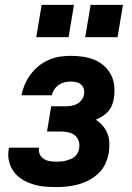

<svg xmlns="http://www.w3.org/2000/svg" viewBox="-20 -756 540 784"><path d="M210 8Q184 8 159.5 5.5Q135 3 112 -4.5Q89 -12 69 -24.5Q49 -37 35.5 -56Q22 -75 16.5 -99Q11 -123 16 -148Q16 -149 16 -150.5Q16 -152 17 -153H139Q139 -153 139 -152.5Q139 -152 139 -151Q137 -138 142.5 -126Q148 -114 159 -107Q170 -100 183 -98Q196 -96 210 -96Q219 -96 228.5 -96.5Q238 -97 247.5 -99.5Q257 -102 266.5 -105.5Q276 -109 284 -115.5Q292 -122 297 -131Q302 -140 303 -149Q306 -165 301.5 -179.5Q297 -194 286 -203Q275 -212 260 -215.5Q245 -219 230 -219H172L189 -322H247Q259 -322 271 -324Q283 -326 294 -331.5Q305 -337 313 -347.5Q321 -358 323 -370Q325 -382 322 -393Q319 -404 311 -411Q303 -418 291.5 -420.5Q280 -423 269 -423Q256 -423 243.5 -420Q231 -417 220 -409.5Q209 -402 201.5 -390.5Q194 -379 192 -367H68Q72 -389 81 -410.5Q90 -432 104.5 -451.5Q119 -471 138 -486.5Q157 -502 179 -511.5Q201 -521 223.5 -524.5Q246 -528 269 -528Q294 -528 318.5 -524.5Q343 -521 365 -512Q387 -503 404.5 -487.5Q422 -472 433 -451Q444 -430 446.5 -405.5Q449 -381 445 -356Q443 -341 437.5 -327Q432 -313 421.5 -301Q411 -289 398 -281Q385 -273 371 -267Q387 -257 399.5 -242.5Q412 -228 419 -210Q426 -192 426.5 -171.5Q427 -151 424 -131Q420 -109 410 -87Q400 -65 382.5 -48.5Q365 -32 343.5 -20.5Q322 -9 299.5 -3Q277 3 254.5 5.5Q232 8 210 8ZM328 -604 350 -736H482L460 -604ZM128 -604 150 -736H282L260 -604Z"/></svg>

Font: Iosevka SS04 Extrabold
Style: Italic
Weight: 800
Italic angle: -9°
Monospace: yes
Designer: Belleve Invis
Foundry: Belleve Invis
Version: Version 19.0.0; ttfautohint (v1.8.4)